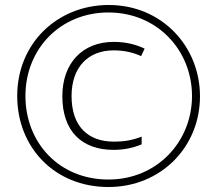

<svg xmlns="http://www.w3.org/2000/svg" viewBox="-20 -793 871 770"><path d="M415 -43C624 -43 782 -202 782 -407C782 -606 630 -773 416 -773C212 -773 49 -621 49 -408C49 -203 198 -43 415 -43ZM415 -73C216 -73 82 -222 82 -408C82 -598 223 -743 415 -743C610 -743 750 -592 750 -408C750 -224 609 -73 415 -73ZM435 -192C478 -192 514 -200 548 -214V-245C509 -230 477 -225 437 -225C333 -225 267 -286 267 -408C267 -522 332 -591 436 -591C479 -591 515 -582 546 -568L560 -598C526 -614 487 -625 436 -625C310 -625 230 -539 230 -407C230 -266 309 -192 435 -192Z"/></svg>

Font: Noto Sans Tamil UI SemiCondensed ExtraLight
Style: Regular
Weight: 200
Width: 4
Designer: Jelle Bosma - Monotype Design Team
Foundry: Monotype Imaging Inc.
Version: Version 2.004